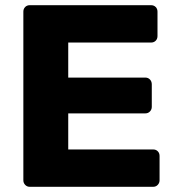

<svg xmlns="http://www.w3.org/2000/svg" viewBox="-20 -720 679 740"><path d="M95 0Q84 0 77 -7.5Q70 -15 70 -25V-675Q70 -686 77 -693Q84 -700 95 -700H562Q573 -700 580 -693Q587 -686 587 -675V-581Q587 -570 580 -563Q573 -556 562 -556H243V-421H540Q551 -421 558 -413.5Q565 -406 565 -395V-308Q565 -298 558 -290.5Q551 -283 540 -283H243V-144H570Q581 -144 588 -137Q595 -130 595 -119V-25Q595 -15 588 -7.5Q581 0 570 0Z"/></svg>

Font: Rubik Light
Style: Bold
Weight: 700
Version: Version 2.104